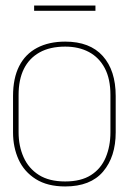

<svg xmlns="http://www.w3.org/2000/svg" viewBox="-20 -662 467 692"><path d="M324 -642H103V-623H324ZM397 -185V-316Q397 -408 350.5 -460Q304 -512 215 -512Q156 -512 113.5 -489.5Q71 -467 49 -423.5Q27 -380 27 -316V-185Q27 -131 47 -87Q67 -43 109 -16.5Q151 10 215 10Q306 10 351.5 -43.5Q397 -97 397 -185ZM378 -320V-185Q378 -135 361 -94.5Q344 -54 308 -31Q272 -8 215 -8Q157 -8 120 -31.5Q83 -55 65 -95.5Q47 -136 47 -185V-320Q47 -375 66 -413.5Q85 -452 122.5 -473Q160 -494 215 -494Q264 -494 300.5 -474.5Q337 -455 357.5 -416.5Q378 -378 378 -320Z"/></svg>

Font: Advent Pro Thin
Style: Regular
Weight: 250
Version: Version 3.000